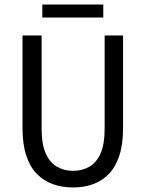

<svg xmlns="http://www.w3.org/2000/svg" viewBox="-20 -812 640 844"><path d="M301 12Q253 12 212.5 -2.5Q172 -17 142 -47.5Q112 -78 95.5 -128Q79 -178 79 -248V-656H163V-246Q163 -178 181 -137.5Q199 -97 230.5 -79Q262 -61 301 -61Q341 -61 372.5 -79Q404 -97 422 -137.5Q440 -178 440 -246V-656H521V-248Q521 -178 504.5 -128Q488 -78 458.5 -47.5Q429 -17 389 -2.5Q349 12 301 12ZM166 -735V-792H434V-735Z"/></svg>

Font: Source Code Pro
Style: Regular
Weight: 400
Monospace: yes
Designer: Paul D. Hunt, Teo Tuominen
Foundry: Adobe Systems Incorporated
Version: Version 1.018;hotconv 1.0.116;makeotfexe 2.5.65601